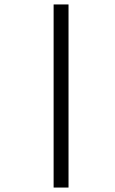

<svg xmlns="http://www.w3.org/2000/svg" viewBox="-20 -760 518 863"><path d="M221 -740H288V83H221Z"/></svg>

Font: D-DIN
Style: DIN-Italic
Weight: 400
Italic angle: -12°
Designer: Charles Nix
Foundry: Datto Inc.
Version: Version 1.00